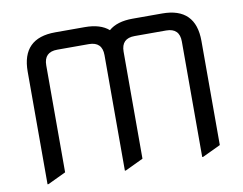

<svg xmlns="http://www.w3.org/2000/svg" viewBox="-80 -847 1224 967"><g transform="rotate(-10 532.0 -363.5)"><path d="M92.8 9.8H87.9V-566.4Q87.9 -737.3 258.8 -737.3H410.2Q489.7 -737.3 532.2 -700.2Q574.7 -737.3 654.3 -737.3H805.7Q976.6 -737.3 976.6 -566.4V-34.2L883.8 9.8H878.9V-581.1Q878.9 -649.4 810.5 -649.4H649.4Q581.1 -649.4 581.1 -581.1V-34.2L488.3 9.8H483.4V-581.1Q483.4 -649.4 415 -649.4H253.9Q185.5 -649.4 185.5 -581.1V-34.2Z"/></g></svg>

Font: Nova Square
Style: Book
Weight: 400
Designer: Wojciech Kalinowski "wmk69" (wmk69@o2.pl)
Foundry: Wojciech Kalinowski "wmk69" (wmk69@o2.pl)
Version: Version 3.1.0; 2021-05-23